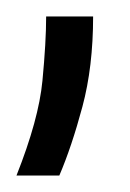

<svg xmlns="http://www.w3.org/2000/svg" viewBox="-20 -73 158 233"><path d="M0 140Q27 72 31.5 25Q36 -22 36 -53H93Q93 8 80 56.5Q67 105 52 140Z"/></svg>

Font: Bricolage Grotesque 10pt ExtraLight
Style: Regular
Weight: 200
Designer: Mathieu Triay
Foundry: Atelier Triay
Version: Version 1.000; ttfautohint (v1.8.4.7-5d5b);gftools[0.9.32]